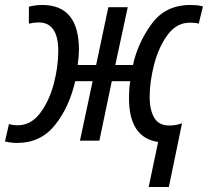

<svg xmlns="http://www.w3.org/2000/svg" viewBox="-51 -565 835 771"><path d="M546 186H627L680 -70Q657 -61 628 -61Q587 -61 568.5 -92Q550 -123 550 -176Q550 -237 568 -306.5Q586 -376 622 -425Q658 -474 712 -474Q735 -474 747 -470L764 -539Q751 -543 738.5 -544Q726 -545 713 -545Q613 -545 557.5 -468.5Q502 -392 483 -304H412L462 -536H384L335 -304H261Q266 -339 266 -365Q266 -545 119 -545Q91 -545 65 -538V-470Q87 -475 104 -475Q183 -475 183 -360Q183 -296 164.5 -227Q146 -158 109.5 -110Q73 -62 20 -62Q0 -62 -15 -67L-31 3Q-8 9 18 9Q112 9 169.5 -62.5Q227 -134 251 -239H321L270 0H348L398 -239H472Q469 -221 468 -204.5Q467 -188 467 -171Q467 -12 584 5Z"/></svg>

Font: Noto Sans UI SemiCondensed
Style: Italic
Weight: 400
Width: 4
Italic angle: -12°
Designer: Monotype Design Team
Foundry: Monotype Imaging Inc.
Version: Version 1.901